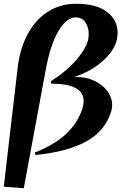

<svg xmlns="http://www.w3.org/2000/svg" viewBox="-33 -823 681 1017"><path d="M-13 166 61 -468Q73 -566 113.5 -642Q154 -718 220 -760.5Q286 -803 370 -803Q477 -803 533.5 -760Q590 -717 590 -650Q590 -630 586 -614Q574 -556 511.5 -500Q449 -444 357 -414L374 -415Q425 -415 468 -394.5Q511 -374 536 -340Q561 -306 561 -267Q561 -249 557 -236Q526 -131 426 -75Q326 -19 155 -2L152 -15Q269 -62 329.5 -126Q390 -190 407 -262Q410 -276 410 -288Q410 -380 237 -380L236 -392Q323 -448 375 -510Q427 -572 435 -618Q437 -634 437 -642Q437 -679 419 -705Q401 -731 367 -731Q320 -731 277 -659.5Q234 -588 209 -452L93 174Z"/></svg>

Font: Tiejili SC
Style: Regular
Weight: 400
Designer: Buernia
Foundry: Ershou Xiaoxi Press
Version: Version 1.100